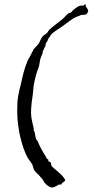

<svg xmlns="http://www.w3.org/2000/svg" viewBox="-20 -675 415 860"><path d="M375 -625C375 -635 364 -644 364 -647C364 -648 365 -651 365 -652C365 -654 363 -655 362 -655C359 -655 354 -651 354 -650C351 -650 348 -650 346 -650C331 -650 319 -639 306 -628C302 -625 298 -617 294 -617C292 -617 291 -617 289 -617C289 -617 270 -602 270 -599C254 -582 219 -560 200 -541C197 -538 196 -533 193 -530C185 -521 176 -518 171 -512C162 -501 159 -488 153 -479C144 -467 130 -458 127 -446C126 -443 124 -443 124 -442C116 -423 108 -412 105 -406C87 -364 82 -335 73 -296C63 -258 57 -235 57 -179C57 -90 82 -10 102 28C108 40 118 50 124 61C129 71 129 82 135 90C139 96 147 102 153 108C169 127 172 128 178 141C191 158 206 165 213 165C222 165 230 159 244 152C245 151 245 151 246 151C248 151 250 152 253 152C257 152 256 147 258 145C268 139 272 135 272 132C272 130 265 119 262 116C249 99 221 81 211 68C208 64 210 58 208 54C206 50 196 49 196 45C196 43 197 42 197 41C197 38 190 38 189 35C187 31 185 24 182 21C169 1 158 -20 149 -42C147 -46 143 -49 142 -52C138 -62 137 -75 135 -85C135 -85 131 -87 131 -92C131 -95 131 -97 131 -100C125 -126 119 -147 119 -170C119 -201 124 -232 127 -253C129 -265 129 -279 131 -293C136 -319 143 -350 153 -373C157 -384 158 -402 160 -409C164 -422 171 -437 171 -437C171 -438 171 -440 171 -442C171 -450 178 -452 178 -460C178 -464 182 -462 182 -464C184 -470 184 -477 186 -482C187 -485 192 -489 193 -493C195 -501 201 -509 204 -512C206 -514 206 -517 208 -519C220 -533 241 -544 262 -559C282 -573 302 -591 321 -599C329 -603 330 -601 339 -606C345 -610 357 -607 364 -610C370 -612 375 -623 375 -625Z"/></svg>

Font: Jim Nightshade
Style: Regular
Weight: 400
Designer: Astigmatic (AOETI)
Foundry: Astigmatic (AOETI)
Version: Version 1.000